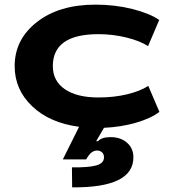

<svg xmlns="http://www.w3.org/2000/svg" viewBox="-20 -535 743 825"><path d="M616.2 -336.9Q581.5 -359.4 523.2 -373.8Q464.8 -388.2 402.8 -388.2Q207 -388.2 207 -251Q207 -187 258.8 -151.6Q310.5 -116.2 402.8 -116.2Q470.2 -116.2 526.6 -129.9Q583 -143.6 617.2 -166L665 -54.2Q629.4 -26.9 565.7 -8.1Q502 10.7 426.8 14.2L393.1 71.8H400.9Q416.5 54.2 455.1 54.2Q498.5 54.2 525.9 78.4Q553.2 102.5 553.2 141.1Q553.2 272.5 290 270L289.1 184.1Q360.8 185.1 393.8 175.8Q426.8 166.5 426.8 141.1Q426.8 127 418.2 119.4Q409.7 111.8 397 111.8Q384.8 111.8 373.8 119.9Q362.8 127.9 350.1 149.9H250L319.8 9.8Q193.4 -6.8 118.2 -78.4Q43 -149.9 43 -251Q43 -365.7 138.7 -440.4Q234.4 -515.1 390.1 -515.1Q474.1 -515.1 548.8 -496.3Q623.5 -477.5 664.1 -449.2Z"/></svg>

Font: Messapia Bold
Style: Regular
Weight: 400
Designer: Luca Marsano
Foundry: Collletttivo
Version: Version 1.000;FEAKit 1.0